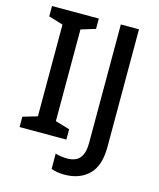

<svg xmlns="http://www.w3.org/2000/svg" viewBox="-131 -806 905 1094"><g transform="rotate(15 321.0 -259.0)"><path d="M314 0H38V-61L123 -86V-627L38 -653V-714H314V-653L229 -627V-86L314 -61ZM354 196Q329 196 309.5 192.5Q290 189 276 183V93Q292 98 310 100.5Q328 103 348 103Q373 103 395 93.5Q417 84 430.5 58Q444 32 444 -15V-714H551V-21Q551 92 497 144Q443 196 354 196Z"/></g></svg>

Font: Noto Sans Tai Tham Medium
Style: Regular
Weight: 500
Designer: Monotype Design Team 2013. Revised by David WIlliams 2020
Foundry: Monotype Imaging Inc.
Version: Version 2.002; ttfautohint (v1.8.4.7-5d5b)